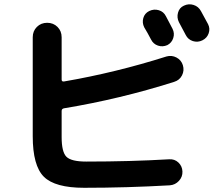

<svg xmlns="http://www.w3.org/2000/svg" viewBox="-20 -851 1040 908"><path d="M685.5 -798.8Q708 -809.6 731 -802.7Q753.9 -795.9 764.6 -774.4Q769.5 -764.6 780.3 -744.6Q791 -724.6 795.9 -714.8Q806.6 -693.4 799.3 -670.9Q792 -648.4 771.5 -637.7Q749 -627.9 727.1 -635.3Q705.1 -642.6 694.3 -664.1Q678.7 -694.3 662.1 -721.7Q651.4 -743.2 657.7 -765.6Q664.1 -788.1 685.5 -798.8ZM930.7 -797.9Q953.1 -757.8 963.9 -736.8Q974.6 -715.8 966.8 -693.4Q959 -670.9 937 -660.2Q915 -649.4 892.1 -656.7Q869.1 -664.1 858.4 -685.5Q848.6 -705.1 826.2 -746.1Q815.4 -767.6 821.8 -791Q828.1 -814.5 849.6 -824.2Q872.1 -835 895.5 -827.6Q918.9 -820.3 930.7 -797.9ZM377.9 37.1Q240.2 37.1 187.5 -15.1Q134.8 -67.4 134.8 -207V-674.8Q134.8 -704.1 154.3 -723.6Q173.8 -743.2 203.1 -743.2Q232.4 -743.2 252 -723.6Q271.5 -704.1 271.5 -674.8V-474.6Q271.5 -463.9 283.2 -465.8Q527.3 -507.8 767.6 -584Q792 -590.8 814.5 -579.1Q836.9 -567.4 844.7 -543Q852.5 -517.6 840.8 -494.6Q829.1 -471.7 803.7 -463.9Q547.9 -382.8 283.2 -338.9Q271.5 -336.9 271.5 -326.2V-203.1Q271.5 -131.8 294.4 -109.4Q317.4 -86.9 387.7 -86.9Q595.7 -86.9 779.3 -97.7Q805.7 -99.6 823.7 -82.5Q841.8 -65.4 842.8 -40Q843.8 -14.6 826.2 4.4Q808.6 23.4 783.2 25.4Q578.1 37.1 377.9 37.1Z"/></svg>

Font: Rounded-X Mgen+ 1m bold
Style: Bold
Weight: 700
Designer: [Source Han Sans]
Ryoko NISHIZUKA  (kana & ideographs); Paul D. Hunt (Latin, Greek & Cyrillic); Wenlong ZHANG  (bopomofo
Version: Version 1.059.20150602